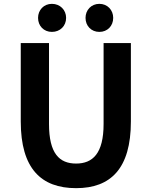

<svg xmlns="http://www.w3.org/2000/svg" viewBox="-20 -965 788 999"><path d="M376 14C556 14 661 -88 661 -333V-741H519V-320C519 -166 462 -114 376 -114C289 -114 235 -166 235 -320V-741H88V-333C88 -88 194 14 376 14ZM250 -799C293 -799 324 -830 324 -872C324 -913 293 -945 250 -945C208 -945 178 -913 178 -872C178 -830 208 -799 250 -799ZM497 -799C539 -799 569 -830 569 -872C569 -913 539 -945 497 -945C455 -945 425 -913 425 -872C425 -830 455 -799 497 -799Z"/></svg>

Font: Noto Sans Mono CJK SC
Style: Bold
Weight: 700
Designer: Ryoko NISHIZUKA 西塚涼子 (kana, bopomofo & ideographs); Paul D. Hunt (Latin, Greek & Cyrillic); Sandoll Communications 산돌커뮤니
Foundry: Adobe
Version: Version 2.004;hotconv 1.0.118;makeotfexe 2.5.65603